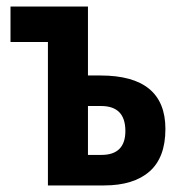

<svg xmlns="http://www.w3.org/2000/svg" viewBox="-20 -565 554 585"><path d="M12 -545V-437H126V0H297Q387 0 435.5 -42.5Q484 -85 484 -172Q484 -335 286 -335H248V-545ZM362 -166Q362 -93 289 -93H248V-242H288Q362 -242 362 -166Z"/></svg>

Font: Noto Sans UI Condensed
Style: Bold
Weight: 700
Width: 3
Designer: Monotype Design Team
Foundry: Monotype Imaging Inc.
Version: 1.001